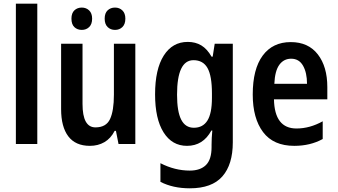

<svg xmlns="http://www.w3.org/2000/svg" viewBox="-20 -780 1831 1040"><path d="M182 0H66V-760H182Z M713 -543V0H622L608 -71H601Q580 -30 545.5 -10Q511 10 467 10Q389 10 350 -41.5Q311 -93 311 -189V-543H427V-217Q427 -90 497 -90Q555 -90 576 -135Q597 -180 597 -267V-543ZM367 -679Q367 -709 383 -724Q399 -739 423 -739Q447 -739 463 -723.5Q479 -708 479 -679Q479 -649 463 -633.5Q447 -618 423 -618Q399 -618 383 -633Q367 -648 367 -679ZM547 -679Q547 -709 563 -724Q579 -739 603 -739Q627 -739 643 -723.5Q659 -708 659 -679Q659 -649 643 -633.5Q627 -618 603 -618Q579 -618 563 -633.5Q547 -649 547 -679Z M997 -553Q1039 -553 1070.5 -534Q1102 -515 1126 -473H1132L1143 -543H1241V-9Q1241 111 1184.5 175.5Q1128 240 1008 240Q917 240 849 205V104Q927 144 1008 144Q1065 144 1095.5 114Q1126 84 1126 17V4Q1126 -32 1130 -73H1125Q1080 10 993 10Q912 10 866 -63Q820 -136 820 -269Q820 -405 867 -479Q914 -553 997 -553ZM1028 -454Q939 -454 939 -267Q939 -176 961.5 -132Q984 -88 1030 -88Q1079 -88 1103.5 -127Q1128 -166 1128 -250V-274Q1128 -369 1104 -411.5Q1080 -454 1028 -454Z M1555 -552Q1650 -552 1701.5 -485.5Q1753 -419 1753 -308V-242H1464Q1467 -84 1586 -84Q1658 -84 1728 -123V-27Q1661 10 1574 10Q1461 10 1405 -64.5Q1349 -139 1349 -268Q1349 -406 1403 -479Q1457 -552 1555 -552ZM1557 -462Q1517 -462 1493 -429Q1469 -396 1466 -326H1643Q1643 -386 1621.5 -424Q1600 -462 1557 -462Z"/></svg>

Font: Noto Sans Myanmar Condensed SemiBold
Style: Regular
Weight: 600
Width: 3
Designer: Monotype Design Team
Foundry: Monotype Imaging Inc.
Version: Version 2.107; ttfautohint (v1.8.4.7-5d5b)